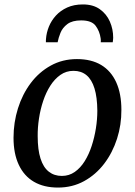

<svg xmlns="http://www.w3.org/2000/svg" viewBox="-20 -835 608 866"><path d="M327 -568.5Q392 -568.5 436.5 -541.8Q481 -515 504.2 -463.8Q527.5 -412.5 527.5 -339.5Q528 -272 507.8 -209Q487.5 -146 449.8 -96.5Q412 -47 359.2 -18Q306.5 11 241.5 11Q178 11 133.2 -15Q88.5 -41 64.8 -91.5Q41 -142 41 -213.5Q41 -282.5 61 -346.2Q81 -410 118.5 -460Q156 -510 209 -539.2Q262 -568.5 327 -568.5ZM311.5 -515.5Q278.5 -515.5 252.5 -497.2Q226.5 -479 207 -448.5Q187.5 -418 174.8 -379.8Q162 -341.5 155.8 -300.2Q149.5 -259 150 -220.5Q150 -159.5 162.8 -119.8Q175.5 -80 200 -60.8Q224.5 -41.5 259 -41.5Q291.5 -41.5 317.2 -59.5Q343 -77.5 362 -108Q381 -138.5 393.5 -176.8Q406 -215 412.5 -256Q419 -297 419 -335.5Q418.5 -396.5 406.2 -436.2Q394 -476 370.2 -495.8Q346.5 -515.5 311.5 -515.5ZM187 -644.5Q187 -648.5 187 -652.5Q187 -656.5 187.5 -660Q189.5 -687.5 200.5 -714.8Q211.5 -742 232.2 -764.8Q253 -787.5 283.2 -801.2Q313.5 -815 354 -815Q400 -815 430.2 -793.5Q460.5 -772 475.5 -737.8Q490.5 -703.5 490.5 -665Q490.5 -661 489.8 -654.8Q489 -648.5 488.5 -644.5H434.5Q434.5 -649 434.8 -653.2Q435 -657.5 434 -662Q429.5 -694 411.5 -718.5Q393.5 -743 346 -743Q306 -743 284 -726.5Q262 -710 252.8 -687Q243.5 -664 240 -644.5Z"/></svg>

Font: Merriweather Light 18pt
Style: Italic
Weight: 400
Italic angle: -7.8°
Version: Version 2.101